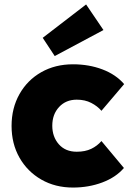

<svg xmlns="http://www.w3.org/2000/svg" viewBox="-20 -833 590 863"><path d="M308 10Q228 10 165.5 -26Q103 -62 67.5 -124.5Q32 -187 32 -267Q32 -347 67.5 -410Q103 -473 165.5 -508.5Q228 -544 308 -544Q380 -544 440.5 -521Q501 -498 538 -455L436 -335Q418 -356 390 -370.5Q362 -385 325 -385Q276 -385 245.5 -352Q215 -319 215 -268Q215 -218 244.5 -184.5Q274 -151 325 -151Q363 -151 390 -164Q417 -177 436 -199L537 -78Q501 -36 440 -13Q379 10 308 10ZM226 -581 172 -663 367 -813 445 -698Z"/></svg>

Font: Lexend Deca ExtraBold
Style: Regular
Weight: 800
Designer: Bonnie Shaver-Troup, Thomas Jockin
Foundry: Lexend
Version: Version 1.008; ttfautohint (v1.8.4.7-5d5b)